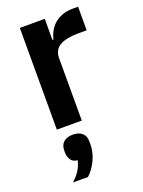

<svg xmlns="http://www.w3.org/2000/svg" viewBox="-149 -591 690 926"><g transform="rotate(-20 196.5 -128.0)"><path d="M74 0V-522H202V-414H207Q212 -435 222.5 -454.5Q233 -474 250 -489Q267 -504 290.5 -513Q314 -522 345 -522H373V-401H333Q268 -401 235 -382Q202 -363 202 -320V0ZM137 49Q168 49 185 64Q202 79 202 107V120Q202 163 183 202.5Q164 242 137 266H60Q84 244 97.5 223Q111 202 118 173Q93 171 83 154Q73 137 73 117V107Q73 79 90 64Q107 49 137 49Z"/></g></svg>

Font: IBM Plex Sans SmBld
Style: Regular
Weight: 600
Designer: Mike Abbink, Paul van der Laan, Pieter van Rosmalen
Foundry: Bold Monday
Version: Version 3.005